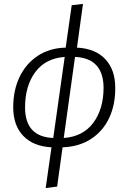

<svg xmlns="http://www.w3.org/2000/svg" viewBox="-20 -763 661 988"><path d="M302 -5 274 197 215 205 245 -5Q151 -10 99.5 -64Q48 -118 48 -211Q48 -298 80.5 -366.5Q113 -435 174 -475.5Q235 -516 318 -518L349 -736L407 -743L376 -518Q471 -513 522 -458.5Q573 -404 573 -312Q574 -225 542 -156.5Q510 -88 448.5 -48Q387 -8 302 -5ZM313 -470Q214 -463 161.5 -392Q109 -321 109 -210Q109 -59 254 -53ZM513 -313Q511 -464 366 -470L308 -53Q407 -60 460 -131Q513 -202 513 -313Z"/></svg>

Font: Fira Sans Light
Style: Italic
Weight: 300
Italic angle: -8°
Designer: bBox Type GmbH & Carrois Corporate GbR & Edenspiekermann AG
Foundry: bBox Type GmbH & Carrois Corporate GbR & Edenspiekermann AG
Version: Version 4.301